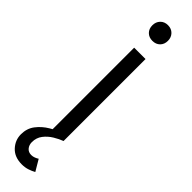

<svg xmlns="http://www.w3.org/2000/svg" viewBox="-327 -687 875 875"><g transform="rotate(45 110.5 -250.0)"><path d="M151.4 0H78.1V-528.3H151.4ZM114.7 -710Q137.2 -710 151.1 -695.6Q165 -681.2 165 -659.2Q165 -636.7 151.1 -622.8Q137.2 -608.9 114.7 -608.9Q92.3 -608.9 78.4 -622.8Q64.5 -636.7 64.5 -659.2Q64.5 -681.2 78.4 -695.6Q92.3 -710 114.7 -710ZM52.7 105.5Q52.7 124 63.2 136.7Q73.7 149.4 92.3 149.4Q102.5 149.4 112.3 145.5Q122.1 141.6 128.4 137.2L160.2 190.9Q146.5 198.7 129.4 204.3Q112.3 210 92.3 210Q44.9 210 18.6 181.6Q-7.8 153.3 -7.8 115.7Q-7.8 77.6 13.2 50.3Q34.2 22.9 65.2 4.4Q96.2 -14.2 126 -25.4L151.4 0Q131.3 7.3 108.2 21.2Q85 35.2 68.8 56.2Q52.7 77.1 52.7 105.5Z"/></g></svg>

Font: Gidole
Style: Regular
Weight: 400
Version: Version 2.100; ttfautohint (v1.8.4.7-5d5b)